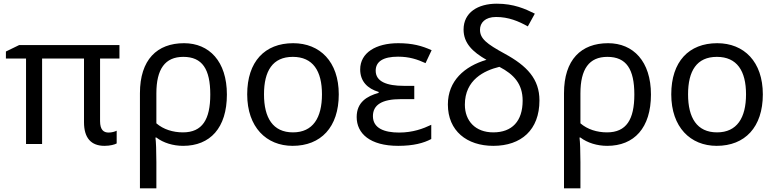

<svg xmlns="http://www.w3.org/2000/svg" viewBox="-20 -780 4206 1040"><path d="M546 10C577 10 601 3 612 -3V-72C602 -67 586 -62 568 -62C541 -62 522 -77 522 -124V-463H627V-536H84L12 -501V-463H121V0H208V-463H435V-118C435 -33 473 10 546 10Z M738 240H827V98C827 38 825 -13 822 -35H827C865 -6 918 10 972 10C1118 10 1209 -87 1209 -268C1209 -448 1113 -546 977 -546C831 -546 738 -457 738 -275ZM971 -63C917 -63 865 -79 827 -112V-274C827 -406 874 -472 973 -472C1076 -472 1119 -405 1119 -268C1119 -133 1076 -63 971 -63Z M1565 10C1718 10 1815 -91 1815 -269C1815 -446 1713 -546 1568 -546C1414 -546 1319 -446 1319 -269C1319 -91 1423 10 1565 10ZM1567 -63C1458 -63 1410 -142 1410 -269C1410 -396 1457 -472 1566 -472C1675 -472 1724 -396 1724 -269C1724 -142 1675 -63 1567 -63Z M2137 10C2219 10 2275 -5 2316 -27V-104C2272 -83 2216 -62 2142 -62C2062 -62 2000 -85 2000 -151C2000 -212 2049 -243 2151 -243H2224V-315H2168C2075 -315 2015 -338 2015 -397C2015 -447 2056 -473 2136 -473C2198 -473 2241 -458 2285 -438L2318 -508C2265 -532 2214 -546 2137 -546C2016 -546 1931 -494 1931 -404C1931 -339 1971 -300 2031 -282V-277C1967 -259 1912 -226 1912 -146C1912 -57 1984 10 2137 10Z M2652 10C2803 10 2902 -76 2902 -236C2902 -352 2835 -423 2714 -489C2615 -543 2580 -571 2580 -619C2580 -656 2607 -688 2667 -688C2735 -688 2789 -665 2839 -637L2877 -706C2825 -732 2763 -760 2671 -760C2568 -760 2491 -712 2491 -620C2491 -546 2540 -499 2615 -456C2496 -421 2406 -342 2406 -214C2406 -71 2509 10 2652 10ZM2652 -63C2555 -63 2498 -125 2498 -213C2498 -348 2603 -398 2685 -418C2764 -377 2811 -325 2811 -235C2811 -124 2754 -63 2652 -63Z M3035 240H3124V98C3124 38 3122 -13 3119 -35H3124C3162 -6 3215 10 3269 10C3415 10 3506 -87 3506 -268C3506 -448 3410 -546 3274 -546C3128 -546 3035 -457 3035 -275ZM3268 -63C3214 -63 3162 -79 3124 -112V-274C3124 -406 3171 -472 3270 -472C3373 -472 3416 -405 3416 -268C3416 -133 3373 -63 3268 -63Z M3862 10C4015 10 4112 -91 4112 -269C4112 -446 4010 -546 3865 -546C3711 -546 3616 -446 3616 -269C3616 -91 3720 10 3862 10ZM3864 -63C3755 -63 3707 -142 3707 -269C3707 -396 3754 -472 3863 -472C3972 -472 4021 -396 4021 -269C4021 -142 3972 -63 3864 -63Z"/></svg>

Font: Noto Sans Math
Style: Regular
Weight: 400
Designer: Monotype Design Team, Delve Withrington, Jeff Kellem
Foundry: Monotype Imaging Inc., Delve Fonts LLC
Version: Version 3.000